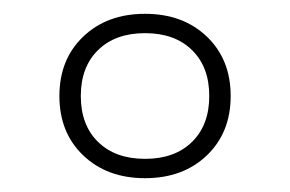

<svg xmlns="http://www.w3.org/2000/svg" viewBox="-20 -698 420 278"><path d="M190 -440Q135 -440 100.5 -473Q66 -506 66 -559Q66 -612 100.5 -645Q135 -678 190 -678Q245 -678 279.5 -645Q314 -612 314 -559Q314 -506 279.5 -473Q245 -440 190 -440ZM190 -468Q233 -468 258 -492.5Q283 -517 283 -559Q283 -601 258 -625.5Q233 -650 190 -650Q147 -650 122 -625.5Q97 -601 97 -559Q97 -517 122 -492.5Q147 -468 190 -468Z"/></svg>

Font: Celebes Thin
Style: Regular
Weight: 250
Designer: Anugrah Pasau
Foundry: Lafontype
Version: Version 1.000; ttfautohint (v1.8.4)